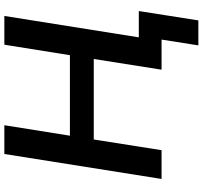

<svg xmlns="http://www.w3.org/2000/svg" viewBox="-44 -700 910 861"><g transform="rotate(-90 410.5 -270.0)"><path d="M38 0 150 -705H279L232 -411H593L640 -705H769L673 -102H791L749 165H637L663 0H528L576 -304H215L167 0Z"/></g></svg>

Font: Mulish
Style: Bold Italic
Weight: 700
Italic angle: -9°
Designer: Vernon Adams
Foundry: Vernon Adams
Version: Version 3.603; ttfautohint (v1.8.3)